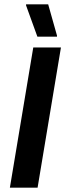

<svg xmlns="http://www.w3.org/2000/svg" viewBox="-20 -870 302 890"><path d="M25.8 0 134.2 -650H262.5L154.2 0ZM153.3 -700 100.8 -845V-850H203.3L244.2 -705V-700Z"/></svg>

Font: Familjen Grotesk SemiBold
Style: Italic
Weight: 600
Italic angle: -9.46201°
Designer: Anders Wikstroem, Jonas Baeckman, Matilda Gysing, Kristian Moeller
Foundry: Familjen STHLM AB
Version: Version 2.002